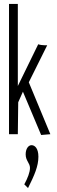

<svg xmlns="http://www.w3.org/2000/svg" viewBox="-20 -685 290 980"><path d="M190 4 237 0 127 -265 221 -454H208C198 -454 183 -456 175 -459L71 -246V-665H26V0H71L73 -163L97 -217ZM123 275C156 209 176 163 176 115C176 71 157 56 141 56C125 56 111 74 111 103C111 136 133 147 133 172C133 194 121 225 104 256Z"/></svg>

Font: Inconsolata UltraCondensed Thin
Style: Regular
Weight: 100
Width: 1
Monospace: yes
Designer: Raph Levien, Cyreal, Brenton Simpson
Foundry: Raph Levien, Cyreal, Google
Version: Version 3.100